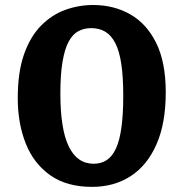

<svg xmlns="http://www.w3.org/2000/svg" viewBox="-20 -734 734 768"><path d="M348 13.5Q247 13.5 181 -33Q115 -79.5 83 -160Q51 -240.5 51 -341.5Q51 -445.5 76.2 -517Q101.5 -588.5 144.7 -632Q188 -675.5 241.8 -694.8Q295.5 -714 352.5 -714Q435.5 -714 501.3 -676.5Q567 -639 605 -561.8Q643 -484.5 643 -364.5Q643 -241 606 -156.8Q569 -72.5 502.8 -29.5Q436.5 13.5 348 13.5ZM355 -79Q384.5 -79 406.7 -93.5Q429 -108 443.7 -139.8Q458.5 -171.5 465.7 -223.8Q473 -276 473 -351.5Q473 -426.5 465.2 -478.2Q457.5 -530 441.2 -561.5Q425 -593 401 -607.2Q377 -621.5 345 -621.5Q316.5 -621.5 293.8 -609.5Q271 -597.5 255 -568.2Q239 -539 230.3 -488Q221.5 -437 221.5 -359.5Q221.5 -289 229.8 -236.3Q238 -183.5 254.8 -148.8Q271.5 -114 296.5 -96.5Q321.5 -79 355 -79Z"/></svg>

Font: Literata Variable Black
Style: Regular
Weight: 900
Designer: Latin by Veronika Burian and Jose Scaglione. Greek by Irene Vlachou. Cyrillic by Vera Evstafieva.
Foundry: TypeTogether
Version: Version 3.021